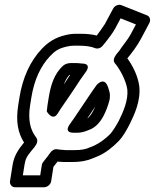

<svg xmlns="http://www.w3.org/2000/svg" viewBox="-20 -642 651 807"><path d="M312.3 -450C339.1 -450 363.2 -446.7 379.4 -439.8C389.6 -435.4 403.1 -439.6 410.9 -449.1L423.6 -464.4C437 -481.6 454.1 -503.5 464.1 -522.1L487 -564.9L551.3 -539.3L528.2 -495.9C517.2 -475.8 496.9 -452.2 480.9 -428.1C472.1 -416.9 448.4 -393.6 462.9 -376.3C484.7 -350.5 509.9 -303.1 515.1 -266.2C519.6 -221.3 498.9 -174.1 479.9 -135.3C468.2 -113.5 455.9 -93.5 443.7 -79.2C424.6 -59.8 399.8 -41.2 377.2 -30.6L358.3 -22.8C338.4 -14.2 323.4 -11 290.7 -11H257.6C249 -11.6 239.2 -12.4 232.8 -12.9L219.9 -14.7C208.3 -16.4 197 -9.1 191 0.2C184.5 9.9 176.5 20.6 166.2 32.9C160.6 39.5 156.9 44.9 155.9 51L149 95H76L82.8 52C87 25.4 93 15.2 111.6 -7.6C120.5 -17.4 126.5 -25.3 132.2 -34.7C134.2 -37.9 135.6 -41.8 136.1 -45L136.3 -46C138.1 -57.2 133.7 -62 128.5 -69C108.6 -96.6 96.6 -136.5 106.5 -199L111.6 -231C123.7 -307.3 151.6 -365.2 189.8 -405.5C212.7 -429.5 226.4 -438 258.8 -445.8C270.4 -448.7 280.5 -450 290.3 -450ZM32.8 52 22 120C20.3 130.7 27.9 145 43 145H166C176.8 145 192.6 135.1 195 120L204.6 59.1C211.1 51.3 215.6 45.7 222 37.1C228.9 37.6 239.9 39 248.8 39H282.8C318.8 39 345.3 34.1 371.7 22.8L390.8 14.8C423.9 1.1 454.6 -24.3 478 -48.2C497.4 -68 511.6 -94.7 524.4 -118.7C544.7 -160.1 572.1 -217.7 565.4 -279.7C559.4 -323.5 538.5 -364.5 515.3 -396.9C533.7 -419.3 554.3 -445.4 572.1 -478.1L607.8 -545.3C614 -557 610.7 -572.4 598.2 -577.4L490 -620.4C479.2 -624.7 462.7 -619.2 455.6 -605.9L420.8 -541.1C411 -526.3 396.9 -505.8 386.6 -492.6C366.4 -497.9 343.4 -500 320.2 -500H298.2C284 -500 268.9 -498 254.1 -494.2C213.7 -484.5 184.2 -466.7 155.5 -436.5C106.8 -385.1 74.9 -315.3 61.6 -231L56.5 -199C45.8 -131.5 55.6 -83.1 81 -43C57.2 -14.1 39 12.7 32.8 52ZM290.3 -84 302.3 -84C327.1 -84 343.8 -91.8 353.2 -95.7C407.4 -114 429.4 -183.4 439 -216.6C441.3 -224 441.7 -228.7 441.7 -232.2C443.5 -247.4 439.4 -259.2 437.1 -265.8C433.6 -280.7 422.2 -316.5 391.2 -289.7C388.7 -287.5 385.9 -284.6 384.3 -282.2C375.9 -269.4 365.1 -256.1 354.4 -239L333.9 -208.6C312.7 -177.8 295.5 -150.2 274.5 -121.4C274.5 -121.4 243.7 -84 290.3 -84ZM346.8 -144.1C357.3 -159.9 369.2 -177.5 380.4 -194.2C370.2 -169.3 355.8 -149.1 346.8 -144.1ZM323.4 -375C320.4 -375 312.1 -377 299.7 -377H278.7C266.9 -377 254.4 -373.6 246.4 -366.7C207.2 -332.8 192.5 -281.2 184.6 -231L179.5 -199C178.1 -190.3 177.2 -181.9 176.6 -173.7C176.6 -173.7 201.4 -129.8 223.1 -165.8C238.6 -191.6 255.3 -213.2 273.4 -240.7L294.5 -272C308.8 -294.8 323.9 -316.7 339.2 -337.6C339.2 -337.6 370 -375 323.4 -375ZM274.7 -327C266.2 -314.5 257.4 -300.3 248.3 -286.9C254.2 -302.9 262.2 -317.1 271.6 -327Z"/></svg>

Font: Tape
Style: Regular
Weight: 500
Foundry: Cannot Into Space Fonts
Version: Version 0.97